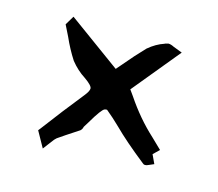

<svg xmlns="http://www.w3.org/2000/svg" viewBox="-66 -584 626 551"><g transform="rotate(15 246.5 -308.0)"><path d="M102.1 -113.8 75.7 -161.1 80.1 -166.5Q129.4 -232.4 178.2 -293Q189.9 -307.6 189.9 -315.4Q189.9 -324.2 166 -340.8Q142.1 -356 123 -379.9Q104 -409.2 89.4 -442.4Q81.5 -459 73.2 -475.1L89.4 -502L245.1 -388.7L260.7 -406.7Q287.1 -438.5 315.4 -467.8Q337.9 -486.8 361.8 -494.6L363.3 -495.6Q371.1 -498 372.6 -498Q379.9 -498 389.2 -493.2Q393.6 -491.2 416 -482.9L300.8 -342.8L313 -325.7Q332 -297.4 353 -272.7Q374 -248 397.9 -226.1L428.2 -196.8L410.6 -179.7L422.9 -153.3L408.2 -147Q402.3 -144 397.5 -144Q393.6 -144 390.6 -147Q329.6 -195.3 293.9 -231Q273.4 -251 252 -268.6L251 -269Q247.6 -269 244.6 -268.1Q235.4 -264.6 210 -221.2L199.7 -204.6L199.2 -203.1Q197.8 -196.8 192.9 -192.4Q147.9 -163.1 132.8 -152.3Q127.4 -147.9 120.6 -138.2Z"/></g></svg>

Font: Unutterable
Style: Regular
Weight: 400
Designer: GGBotNet
Foundry: f0n7.com
Version: 1.00